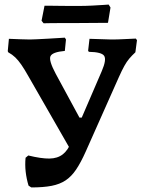

<svg xmlns="http://www.w3.org/2000/svg" viewBox="-20 -813 628 841"><path d="M304 -131 105 -478Q87 -510 73.5 -529.5Q60 -549 47 -561.5Q34 -574 16 -584L14 -589L19 -643Q45 -642 70 -641Q95 -640 111 -640Q122 -640 140.5 -641Q159 -642 189 -643.5Q219 -645 264 -648L269 -640L264 -590Q209 -585 201 -566.5Q193 -548 224 -490L328 -298H374ZM105 0Q96 -30 92.5 -60.5Q89 -91 92 -122L104 -132Q161 -118 196.5 -118.5Q232 -119 255 -137Q278 -155 292 -191L426 -502Q447 -551 436.5 -568Q426 -585 369 -586L366 -591L372 -643L468 -640Q496 -640 521.5 -641.5Q547 -643 575 -644L580 -637L573 -584Q558 -570 546.5 -556.5Q535 -543 524.5 -524Q514 -505 501 -476L355 -148Q334 -101 313.5 -70.5Q293 -40 267.5 -23Q242 -6 206 1Q170 8 117 8ZM171 -711 162 -722 175 -788Q175 -788 190.5 -788Q206 -788 230 -787.5Q254 -787 280.5 -787Q307 -787 329 -787Q354 -787 383.5 -788.5Q413 -790 434.5 -791.5Q456 -793 456 -793L464 -780L453 -713L312 -712Q283 -712 250 -712Q217 -712 194 -711.5Q171 -711 171 -711Z"/></svg>

Font: Alegreya SemiBold
Style: Regular
Weight: 600
Designer: Juan Pablo del Peral
Foundry: Huerta Tipografica
Version: Version 2.009